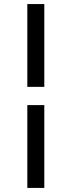

<svg xmlns="http://www.w3.org/2000/svg" viewBox="-20 -880 354 950"><path d="M199.2 -359.9V49.8H115.2V-359.9ZM199.2 -859.9V-450.2H115.2V-859.9Z"/></svg>

Font: Sinkin Sans 400 Regular
Style: Regular
Weight: 400
Designer: Keith Bates
Foundry: K-Type
Version: Sinkin Sans (version 1.0)  by Keith Bates   •   © 2014   www